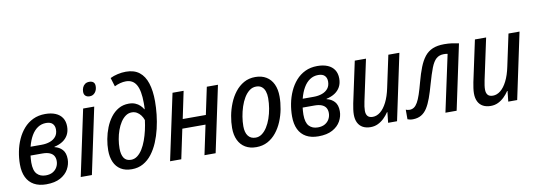

<svg xmlns="http://www.w3.org/2000/svg" viewBox="-59 -1149 4300 1540"><g transform="rotate(-10 2091.0 -379.5)"><path d="M217.3 9.8Q158.7 9.8 118.2 -12.7Q77.6 -35.2 56.6 -78.4Q35.6 -121.6 35.6 -184.1Q35.6 -235.4 45.7 -287.1Q55.7 -338.9 76.7 -385.7Q97.7 -432.6 129.6 -469Q161.6 -505.4 205.3 -526.4Q249 -547.4 304.7 -547.4Q353.5 -547.4 388.7 -532.5Q423.8 -517.6 442.6 -488.8Q461.4 -460 461.4 -418.5Q461.4 -379.4 445.6 -350.3Q429.7 -321.3 401.1 -302.7Q372.6 -284.2 333 -275.4L332.5 -272.5Q371.1 -264.2 395.8 -237.1Q420.4 -210 420.4 -159.7Q420.4 -117.2 398.9 -78.4Q377.4 -39.6 332.5 -14.9Q287.6 9.8 217.3 9.8ZM225.1 -61.5Q259.8 -61.5 283.2 -75.2Q306.6 -88.9 318.8 -111.6Q331.1 -134.3 331.1 -160.6Q331.1 -186 320.1 -203.4Q309.1 -220.7 286.4 -230Q263.7 -239.3 227.5 -239.3H131.8Q130.4 -226.6 129.2 -212.4Q127.9 -198.2 127.9 -182.6Q127.9 -117.2 154.1 -89.4Q180.2 -61.5 225.1 -61.5ZM144.5 -309.1H234.4Q272.5 -309.1 303 -320.1Q333.5 -331.1 351.3 -353.5Q369.1 -376 369.1 -410.6Q369.1 -439.9 352.1 -457.5Q335 -475.1 299.3 -475.1Q261.7 -475.1 231.4 -455.1Q201.2 -435.1 179.4 -397.9Q157.7 -360.8 144.5 -309.1Z M498.5 0 612.8 -537.6H703.1L589.4 0ZM682.1 -625Q661.1 -625 648.4 -636.2Q635.7 -647.5 635.7 -669.4Q635.7 -688 642.6 -704.1Q649.4 -720.2 663.3 -730.2Q677.2 -740.2 697.8 -740.2Q719.2 -740.2 731.2 -729.7Q743.2 -719.2 743.2 -697.8Q743.2 -666.5 726.3 -645.8Q709.5 -625 682.1 -625Z M914.1 9.8Q860.4 9.8 824.5 -12.7Q788.6 -35.2 770.5 -75.9Q752.4 -116.7 752.4 -171.4Q752.4 -215.3 761.2 -262.9Q770 -310.5 787.6 -355Q805.2 -399.4 832.3 -435.1Q859.4 -470.7 896 -491.7Q932.6 -512.7 979.5 -512.7Q1009.3 -512.7 1031.7 -503.4Q1054.2 -494.1 1069.8 -479Q1085.4 -463.9 1095.7 -446.3H1098.1Q1099.1 -458.5 1099.4 -472.4Q1099.6 -486.3 1099.6 -497.6Q1099.6 -597.2 1072.5 -645Q1045.4 -692.9 987.8 -692.9Q965.3 -692.9 940.9 -686.5Q916.5 -680.2 894.5 -668.9L872.6 -740.2Q899.4 -753.4 933.6 -761.2Q967.8 -769 1001 -769Q1067.9 -769 1109.6 -736.6Q1151.4 -704.1 1171.1 -642.6Q1190.9 -581.1 1190.9 -495.1Q1190.9 -444.3 1184.8 -387.7Q1178.7 -331.1 1165.3 -274.4Q1151.9 -217.8 1130.4 -166.7Q1108.9 -115.7 1078.4 -75.9Q1047.9 -36.1 1007.1 -13.2Q966.3 9.8 914.1 9.8ZM920.4 -65.9Q948.7 -65.9 972.2 -83.5Q995.6 -101.1 1014.2 -130.9Q1032.7 -160.6 1046.6 -198.7Q1060.5 -236.8 1070.1 -278.3Q1079.6 -319.8 1084.5 -360.4Q1077.1 -382.8 1063.7 -400.6Q1050.3 -418.5 1032 -429Q1013.7 -439.5 990.7 -439.5Q963.4 -439.5 940.7 -423.3Q918 -407.2 900.1 -379.9Q882.3 -352.5 869.9 -317.9Q857.4 -283.2 851.1 -245.4Q844.7 -207.5 844.7 -171.4Q844.7 -121.1 863 -93.5Q881.3 -65.9 920.4 -65.9Z M1226.1 0 1340.8 -537.6H1431.2L1384.8 -315.9H1573.2L1620.1 -537.6H1710.9L1597.2 0H1506.3L1557.1 -240.2H1368.2L1317.4 0Z M1928.2 8.8Q1876.5 8.8 1839.4 -13.2Q1802.2 -35.2 1782.2 -76.7Q1762.2 -118.2 1762.2 -176.3Q1762.2 -223.1 1771.7 -274.2Q1781.2 -325.2 1800.8 -373.8Q1820.3 -422.4 1850.6 -461.4Q1880.9 -500.5 1921.9 -523.7Q1962.9 -546.9 2015.6 -546.9Q2067.4 -546.9 2104.5 -524.4Q2141.6 -502 2161.4 -460Q2181.2 -418 2181.2 -358.9Q2181.2 -309.1 2171.4 -257.1Q2161.6 -205.1 2141.6 -157.5Q2121.6 -109.9 2091.3 -72.3Q2061 -34.7 2020.3 -12.9Q1979.5 8.8 1928.2 8.8ZM1936 -67.4Q1963.9 -67.4 1987.3 -84.5Q2010.7 -101.6 2029.5 -131.1Q2048.3 -160.6 2061.5 -198.5Q2074.7 -236.3 2081.8 -278.8Q2088.9 -321.3 2088.9 -363.3Q2088.9 -393.6 2080.8 -417.7Q2072.8 -441.9 2055.2 -456.1Q2037.6 -470.2 2009.3 -470.2Q1979 -470.2 1954.3 -451.4Q1929.7 -432.6 1910.9 -401.4Q1892.1 -370.1 1879.4 -331.3Q1866.7 -292.5 1860.1 -252Q1853.5 -211.4 1853.5 -174.8Q1853.5 -123 1874.8 -95.2Q1896 -67.4 1936 -67.4Z M2433.6 9.8Q2375 9.8 2334.5 -12.7Q2293.9 -35.2 2272.9 -78.4Q2252 -121.6 2252 -184.1Q2252 -235.4 2262 -287.1Q2272 -338.9 2293 -385.7Q2314 -432.6 2345.9 -469Q2377.9 -505.4 2421.6 -526.4Q2465.3 -547.4 2521 -547.4Q2569.8 -547.4 2605 -532.5Q2640.1 -517.6 2658.9 -488.8Q2677.7 -460 2677.7 -418.5Q2677.7 -379.4 2661.9 -350.3Q2646 -321.3 2617.4 -302.7Q2588.9 -284.2 2549.3 -275.4L2548.8 -272.5Q2587.4 -264.2 2612.1 -237.1Q2636.7 -210 2636.7 -159.7Q2636.7 -117.2 2615.2 -78.4Q2593.8 -39.6 2548.8 -14.9Q2503.9 9.8 2433.6 9.8ZM2441.4 -61.5Q2476.1 -61.5 2499.5 -75.2Q2522.9 -88.9 2535.2 -111.6Q2547.4 -134.3 2547.4 -160.6Q2547.4 -186 2536.4 -203.4Q2525.4 -220.7 2502.7 -230Q2480 -239.3 2443.8 -239.3H2348.1Q2346.7 -226.6 2345.5 -212.4Q2344.2 -198.2 2344.2 -182.6Q2344.2 -117.2 2370.4 -89.4Q2396.5 -61.5 2441.4 -61.5ZM2360.8 -309.1H2450.7Q2488.8 -309.1 2519.3 -320.1Q2549.8 -331.1 2567.6 -353.5Q2585.4 -376 2585.4 -410.6Q2585.4 -439.9 2568.4 -457.5Q2551.3 -475.1 2515.6 -475.1Q2478 -475.1 2447.8 -455.1Q2417.5 -435.1 2395.8 -397.9Q2374 -360.8 2360.8 -309.1Z M2858.9 9.8Q2821.8 9.8 2795.7 -4.4Q2769.5 -18.6 2755.9 -45.9Q2742.2 -73.2 2742.2 -112.3Q2742.2 -131.8 2745.6 -155.3Q2749 -178.7 2753.4 -201.7L2825.2 -537.6H2916.5L2844.7 -201.7Q2840.3 -180.7 2837.6 -161.9Q2835 -143.1 2835 -127.4Q2835 -99.1 2848.1 -83.7Q2861.3 -68.4 2890.1 -68.4Q2922.4 -68.4 2951.9 -92Q2981.4 -115.7 3005.1 -162.4Q3028.8 -209 3043 -277.3L3098.6 -537.6H3188.5L3074.7 0H3002L3011.2 -85.4H3007.8Q2990.7 -59.6 2968.5 -38.1Q2946.3 -16.6 2918.9 -3.4Q2891.6 9.8 2858.9 9.8Z M3203.6 6.8Q3189.5 6.8 3179 4.6Q3168.5 2.4 3159.7 -1V-79.1Q3166.5 -76.2 3174.6 -74.5Q3182.6 -72.8 3191.4 -72.8Q3210.9 -73.2 3226.6 -83.7Q3242.2 -94.2 3255.9 -117.9Q3269.5 -141.6 3282.7 -180.9Q3295.9 -220.2 3311 -276.9Q3329.1 -344.7 3348.9 -394.8Q3368.7 -444.8 3395 -477.8Q3421.4 -510.7 3459.7 -526.9Q3498 -543 3554.2 -543Q3586.9 -543 3616.2 -539.1Q3645.5 -535.2 3672.4 -529.3L3560.1 0H3468.8L3567.9 -461.9Q3561.5 -463.4 3553.7 -464.1Q3545.9 -464.8 3537.1 -464.8Q3499.5 -464.8 3475.3 -443.4Q3451.2 -421.9 3432.6 -374.3Q3414.1 -326.7 3391.6 -247.1Q3374.5 -185.1 3357.4 -137.7Q3340.3 -90.3 3319.8 -58.3Q3299.3 -26.4 3271 -10Q3242.7 6.3 3203.6 6.8Z M3837.4 9.8Q3800.3 9.8 3774.2 -4.4Q3748 -18.6 3734.4 -45.9Q3720.7 -73.2 3720.7 -112.3Q3720.7 -131.8 3724.1 -155.3Q3727.5 -178.7 3731.9 -201.7L3803.7 -537.6H3895L3823.2 -201.7Q3818.8 -180.7 3816.2 -161.9Q3813.5 -143.1 3813.5 -127.4Q3813.5 -99.1 3826.7 -83.7Q3839.8 -68.4 3868.7 -68.4Q3900.9 -68.4 3930.4 -92Q3960 -115.7 3983.6 -162.4Q4007.3 -209 4021.5 -277.3L4077.1 -537.6H4167L4053.2 0H3980.5L3989.7 -85.4H3986.3Q3969.2 -59.6 3947 -38.1Q3924.8 -16.6 3897.5 -3.4Q3870.1 9.8 3837.4 9.8Z"/></g></svg>

Font: Open Sans SemiCondensed Medium
Style: Italic
Weight: 500
Width: 4
Italic angle: -12°
Designer: Monotype Design Team
Foundry: Monotype Imaging Inc.
Version: Version 3.000